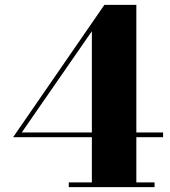

<svg xmlns="http://www.w3.org/2000/svg" viewBox="-20 -770 700 790"><path d="M263 0V-19.5H358V-641.5L69.5 -225H651V-205.5H34L409.5 -750H541V-19.5H616V0Z"/></svg>

Font: Bodoni Moda 11pt ExtraBold
Style: Regular
Weight: 800
Designer: Owen Earl
Foundry: indestructible type
Version: Version 2.004